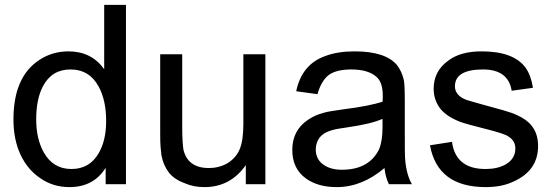

<svg xmlns="http://www.w3.org/2000/svg" viewBox="-20 -753 2259 785"><path d="M412 0V-67Q363 12 264 12Q196 12 144 -25Q92 -60 63.5 -121.5Q35 -183 35 -265Q35 -439 141 -508Q194 -543 260 -543Q354 -543 406 -470V-733H495V0ZM128 -265Q128 -185 159 -130Q197 -62 272 -62Q346 -62 383 -126Q414 -178 414 -258Q414 -342 384 -398Q346 -469 268 -469Q192 -469 156 -401Q128 -349 128 -265Z M985 0V-78Q922 12 816 12Q771 12 735 -4Q689 -21 668 -51Q648 -78 640 -118Q638 -132 636.5 -152.5Q635 -173 635 -202V-531H725V-236Q725 -201 726.5 -177Q728 -153 730 -141Q748 -66 834 -66Q875 -66 909 -85Q945 -107 960 -143Q975 -179 975 -246V-531H1065V0Z M1552 -66Q1460 12 1357 12Q1279 12 1230 -24Q1175 -64 1175 -140Q1175 -220 1239 -263Q1268 -283 1304 -292Q1317 -296 1337 -299Q1357 -302 1384 -306Q1440 -313 1479.5 -321Q1519 -329 1544 -337Q1545 -346 1545 -352Q1545 -358 1545 -361Q1545 -416 1520 -438Q1486 -469 1417 -469Q1356 -469 1325 -447Q1294 -424 1278 -368L1191 -380Q1214 -490 1310 -524Q1360 -543 1430 -543Q1556 -543 1603 -487Q1623 -461 1631 -426Q1635 -409 1635 -342V-223Q1635 -112 1636 -109Q1640 -42 1664 0H1570Q1556 -28 1552 -66ZM1544 -267Q1519 -256 1483 -247.5Q1447 -239 1398 -232Q1353 -226 1335 -220Q1298 -209 1283 -185Q1271 -165 1271 -142Q1271 -100 1305 -78Q1333 -59 1378 -59Q1489 -59 1530 -143Q1544 -177 1544 -233Z M1828 -173Q1843 -62 1965 -62Q2013 -62 2046 -80Q2087 -103 2087 -146Q2087 -177 2060 -194Q2045 -206 1969 -225Q1885 -246 1861 -255Q1797 -280 1773 -319Q1753 -351 1753 -390Q1753 -463 1814 -506Q1863 -543 1949 -543Q2080 -543 2129 -476Q2151 -445 2159 -394L2072 -382Q2058 -469 1955 -469Q1840 -469 1840 -400Q1840 -363 1886 -345Q1893 -343 1912.5 -337Q1932 -331 1966 -322Q2011 -310 2036.5 -302.5Q2062 -295 2070 -292Q2134 -269 2158 -233Q2180 -202 2180 -156Q2180 -55 2078 -10Q2031 12 1966 12Q1769 12 1738 -159Z"/></svg>

Font: MongolianScript
Style: Regular
Weight: 400
Designer: Bolorsoft LLC, NUM
Foundry: Bolorsoft LLC
Version: Version 3.2